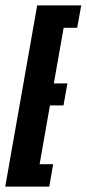

<svg xmlns="http://www.w3.org/2000/svg" viewBox="-60 -695 323 715"><path d="M-40.5 0 78.5 -675H242.5L227.5 -591.5H177L140.5 -384.5H191L176.5 -302.5H126L87.5 -83.5H138L123.5 0Z"/></svg>

Font: Anybody UltraCondensed SemiBold
Style: Italic
Weight: 600
Width: 1
Italic angle: -10°
Designer: Tyler Finck
Foundry: Etcetera Type Company
Version: Version 1.010; ttfautohint (v1.8.3) -l 8 -r 50 -G 200 -x 14 